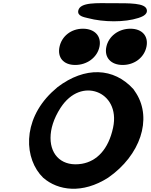

<svg xmlns="http://www.w3.org/2000/svg" viewBox="-20 -1114 941 1197"><path d="M249 -6C342 75 494 96 654 -6C856 -146 929 -372 830 -531C824 -540 818 -550 812 -558C689 -694 509 -700 339 -571C327 -561 315 -550 302 -538C116 -359 131 -121 249 -6ZM585 -540C656 -514 710 -435 685 -318C656 -182 583 -109 491 -93C372 -73 295 -142 295 -254C295 -310 314 -374 357 -441C423 -543 514 -566 585 -540ZM745 -709C819 -709 879 -756 893 -822C907 -888 867 -935 793 -935C719 -935 657 -888 643 -822C629 -756 671 -709 745 -709ZM449 -709C523 -709 586 -756 600 -822C614 -888 571 -935 497 -935C423 -935 365 -888 351 -822C337 -756 375 -709 449 -709ZM843 -1002C857 -1007 903 -1020 895 -1054C885 -1096 790 -1094 679 -1094C588 -1094 479 -1102 468 -1048C461 -1014 503 -1007 528 -1001C626 -975 757 -974 843 -1002Z"/></svg>

Font: Venom Sans
Style: BdObl
Weight: 700
Version: Version 1.001